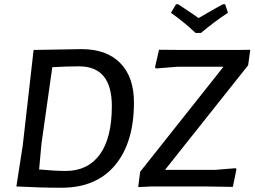

<svg xmlns="http://www.w3.org/2000/svg" viewBox="-20 -877 1197 903"><path d="M1039 -857 1052 -817Q988 -775 925 -722H900Q847 -772 784 -817L808 -857H818Q901 -802 914 -792Q935 -805 976 -828Q1017 -851 1028 -857ZM363 -646Q481 -646 545.5 -580.5Q610 -515 610 -395Q610 -207 521.5 -100.5Q433 6 269 6Q170 6 58 0H57L87 -193L138 -642H139ZM1157 -643 1147 -570 756 -78H990L1089 -86L1092 -80L1075 2L951 0H692L630 3L639 -69L1031 -563H813L713 -555L709 -561L728 -643L842 -642H1104ZM175 -201 164 -80Q239 -73 289 -73Q393 -73 449.5 -150.5Q506 -228 506 -378Q506 -565 352 -565Q298 -565 226 -561Z"/></svg>

Font: Alegreya Sans SC Medium
Style: Italic
Weight: 500
Italic angle: -7°
Designer: Juan Pablo del Peral
Foundry: Huerta Tipografica
Version: Version 2.007